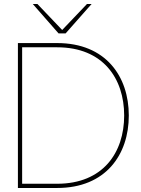

<svg xmlns="http://www.w3.org/2000/svg" viewBox="-20 -934 701 954"><path d="M69 0H264C505 0 620 -165 620 -360C620 -555 505 -720 264 -720H69ZM90 -21V-699H264C492 -699 597 -544 597 -360C597 -176 492 -21 264 -21ZM143 -914 271 -768H306L435 -914H412L289 -785L166 -914Z"/></svg>

Font: Aspekta 50
Style: Regular
Weight: 50
Designer: Ivo Dolenc
Version: Version 2.000